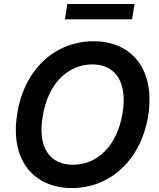

<svg xmlns="http://www.w3.org/2000/svg" viewBox="-20 -947 811 977"><path d="M322.4 -926.8 310.4 -848.7H652L664.8 -926.8ZM733.7 -355.1C772.4 -594.5 649.1 -737.2 456 -737.2C267.4 -737.2 105.8 -602.3 68.2 -371.4C28.1 -132.5 151.3 9.9 346.6 9.9C533 9.9 694.2 -123.9 733.7 -355.1ZM603.7 -371.4C575.3 -202.1 473.4 -108.3 351.6 -108.7C236.9 -108.3 169.4 -192.8 197.4 -355.1C224.4 -524.1 327.1 -619 450.3 -619.3C564.6 -619 630 -532.7 603.7 -371.4Z"/></svg>

Font: Riot Sans 2.0
Style: Bold Italic
Weight: 600
Italic angle: -9.39999°
Designer: Rasmus Andersson
Foundry: rsms
Version: Version 3.006;hotconv 1.0.109;makeotfexe 2.5.65596